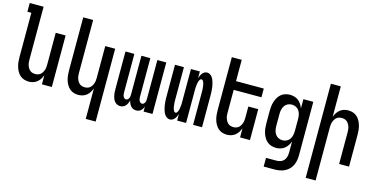

<svg xmlns="http://www.w3.org/2000/svg" viewBox="-88 -1196 3676 1872"><g transform="rotate(15 1750.0 -260.0)"><path d="M208 8Q184 8 160.5 0.5Q137 -7 119.5 -23Q102 -39 90 -60.5Q78 -82 71.5 -105Q65 -128 62.5 -152Q60 -176 60 -200V-647H20V-735H160V-200Q160 -186 161.5 -172Q163 -158 167.5 -144.5Q172 -131 179.5 -118.5Q187 -106 197.5 -97Q208 -88 222 -84Q236 -80 250 -80Q264 -80 278 -84Q292 -88 302.5 -97Q313 -106 320.5 -118.5Q328 -131 332.5 -144.5Q337 -158 338.5 -172Q340 -186 340 -200V-520H440V0H340V-92Q332 -71 320 -52Q308 -33 290.5 -19Q273 -5 251.5 1.5Q230 8 208 8Z M840 215V-92Q832 -71 820 -52Q808 -33 790.5 -19Q773 -5 751.5 1.5Q730 8 708 8Q684 8 660.5 0.5Q637 -7 619.5 -23Q602 -39 590 -60.5Q578 -82 571.5 -105Q565 -128 562.5 -152Q560 -176 560 -200V-735H660V-200Q660 -186 661.5 -172Q663 -158 667.5 -144.5Q672 -131 679.5 -118.5Q687 -106 697.5 -97Q708 -88 722 -84Q736 -80 750 -80Q764 -80 778 -84Q792 -88 802.5 -97Q813 -106 820.5 -118.5Q828 -131 832.5 -144.5Q837 -158 838.5 -172Q840 -186 840 -200V-520H940V215Z M1132 8Q1116 8 1101.5 1.5Q1087 -5 1076.5 -16.5Q1066 -28 1060 -42Q1054 -56 1050.5 -71.5Q1047 -87 1045.5 -102Q1044 -117 1044 -133V-520H1134V-133Q1134 -123 1135 -113Q1136 -103 1140 -93.5Q1144 -84 1151.5 -77Q1159 -70 1169 -70Q1179 -70 1187 -77Q1195 -84 1199 -93.5Q1203 -103 1204 -113Q1205 -123 1205 -133V-520H1295V-133Q1295 -123 1296 -113Q1297 -103 1301 -93.5Q1305 -84 1313 -77Q1321 -70 1331 -70Q1341 -70 1348.5 -77Q1356 -84 1360 -93.5Q1364 -103 1365 -113Q1366 -123 1366 -133V-520H1456V0H1366V-50Q1362 -38 1355.5 -27.5Q1349 -17 1339.5 -8.5Q1330 0 1317.5 4Q1305 8 1293 8Q1277 8 1262.5 2Q1248 -4 1238 -15.5Q1228 -27 1221.5 -41.5Q1215 -56 1211 -71Q1208 -56 1202 -42Q1196 -28 1186 -16.5Q1176 -5 1161.5 1.5Q1147 8 1132 8Z M1633 8Q1617 8 1603.5 -0.5Q1590 -9 1581 -21.5Q1572 -34 1566.5 -48.5Q1561 -63 1557 -78Q1553 -93 1550.5 -108Q1548 -123 1546.5 -138.5Q1545 -154 1544.5 -169.5Q1544 -185 1544 -200V-520H1634V-200Q1634 -191 1634 -182Q1634 -173 1634.5 -164.5Q1635 -156 1636 -147Q1637 -138 1638 -129Q1639 -120 1641 -111.5Q1643 -103 1646 -94.5Q1649 -86 1655 -78Q1661 -70 1669 -70Q1678 -70 1684 -78Q1690 -86 1693 -94.5Q1696 -103 1698 -111.5Q1700 -120 1701 -129Q1702 -138 1703 -147Q1704 -156 1704.5 -164.5Q1705 -173 1705 -182Q1705 -191 1705 -200V-520H1795V-453Q1799 -466 1805 -479Q1811 -492 1819.5 -503Q1828 -514 1840.5 -521Q1853 -528 1867 -528Q1883 -528 1896.5 -519.5Q1910 -511 1919 -498.5Q1928 -486 1933.5 -471.5Q1939 -457 1943 -442Q1947 -427 1949.5 -412Q1952 -397 1953.5 -381.5Q1955 -366 1955.5 -350.5Q1956 -335 1956 -320V0H1866V-320Q1866 -329 1866 -338Q1866 -347 1865.5 -355.5Q1865 -364 1864 -373Q1863 -382 1862 -391Q1861 -400 1859 -408.5Q1857 -417 1854 -425.5Q1851 -434 1845 -442Q1839 -450 1831 -450Q1822 -450 1816 -442Q1810 -434 1807 -425.5Q1804 -417 1802 -408.5Q1800 -400 1799 -391Q1798 -382 1797 -373Q1796 -364 1795.5 -355.5Q1795 -347 1795 -338Q1795 -329 1795 -320V0H1705V-67Q1701 -54 1695 -41Q1689 -28 1680.5 -17Q1672 -6 1659.5 1Q1647 8 1633 8Z M2208 8Q2184 8 2160.5 0.5Q2137 -7 2119.5 -23Q2102 -39 2090 -60.5Q2078 -82 2071.5 -105Q2065 -128 2062.5 -152Q2060 -176 2060 -200V-735H2160V-520H2440V-432H2160V-200Q2160 -186 2161.5 -172Q2163 -158 2167.5 -144.5Q2172 -131 2179.5 -118.5Q2187 -106 2197.5 -97Q2208 -88 2222 -84Q2236 -80 2250 -80Q2264 -80 2278 -84Q2292 -88 2302.5 -97Q2313 -106 2320.5 -118.5Q2328 -131 2332.5 -144.5Q2337 -158 2338.5 -172Q2340 -186 2340 -200V-312H2440V0H2340V-92Q2332 -71 2320 -52Q2308 -33 2290.5 -19Q2273 -5 2251.5 1.5Q2230 8 2208 8Z M2636 215V127H2743Q2764 127 2784 119.5Q2804 112 2817 96Q2830 80 2835 59.5Q2840 39 2840 18V-93Q2832 -71 2819.5 -52Q2807 -33 2789 -19Q2771 -5 2748.5 1.5Q2726 8 2704 8Q2679 8 2655.5 0.5Q2632 -7 2614 -22.5Q2596 -38 2583.5 -59.5Q2571 -81 2564 -104Q2557 -127 2554.5 -151.5Q2552 -176 2552 -200V-320Q2552 -344 2554.5 -368.5Q2557 -393 2564 -416Q2571 -439 2583.5 -460.5Q2596 -482 2614 -497.5Q2632 -513 2655.5 -520.5Q2679 -528 2704 -528Q2726 -528 2748.5 -521.5Q2771 -515 2789 -501Q2807 -487 2819.5 -468Q2832 -449 2840 -427V-520H2940V18Q2940 45 2935.5 71Q2931 97 2919.5 121Q2908 145 2889 164Q2870 183 2846 194.5Q2822 206 2796 210.5Q2770 215 2743 215ZM2746 -80Q2768 -80 2787.5 -89.5Q2807 -99 2819 -117Q2831 -135 2835.5 -156.5Q2840 -178 2840 -200V-320Q2840 -342 2835.5 -363.5Q2831 -385 2819 -403Q2807 -421 2787.5 -430.5Q2768 -440 2746 -440Q2724 -440 2704.5 -430.5Q2685 -421 2673 -403Q2661 -385 2656.5 -363.5Q2652 -342 2652 -320V-200Q2652 -178 2656.5 -156.5Q2661 -135 2673 -117Q2685 -99 2704.5 -89.5Q2724 -80 2746 -80Z M3060 215V-735H3160V-428Q3168 -449 3180 -468Q3192 -487 3209.5 -501Q3227 -515 3248.5 -521.5Q3270 -528 3292 -528Q3316 -528 3339.5 -520.5Q3363 -513 3380.5 -497Q3398 -481 3410 -459.5Q3422 -438 3428.5 -415Q3435 -392 3437.5 -368Q3440 -344 3440 -320V0H3340V-320Q3340 -334 3338.5 -348Q3337 -362 3332.5 -375.5Q3328 -389 3320.5 -401.5Q3313 -414 3302.5 -423Q3292 -432 3278 -436Q3264 -440 3250 -440Q3236 -440 3222 -436Q3208 -432 3197.5 -423Q3187 -414 3179.5 -401.5Q3172 -389 3167.5 -375.5Q3163 -362 3161.5 -348Q3160 -334 3160 -320V215Z"/></g></svg>

Font: Iosevka Term Curly Semibold
Style: Regular
Weight: 600
Designer: Belleve Invis
Foundry: Belleve Invis
Version: Version 32.3.0